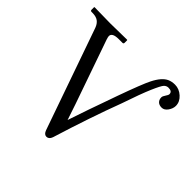

<svg xmlns="http://www.w3.org/2000/svg" viewBox="-167 -826 1006 1006"><g transform="rotate(45 336.5 -323.0)"><path d="M586.9 -657.7Q618.2 -657.7 643.6 -634.8Q668.9 -611.8 668.9 -582Q668.9 -562 655 -542.2Q641.1 -522.5 622.1 -522.5Q603.5 -522.5 593.3 -532.7Q583 -543 583 -559.6Q583 -568.4 592.3 -581.5Q601.6 -594.7 601.6 -601.6Q601.6 -622.1 574.2 -622.1Q560.1 -622.1 549.8 -611.6Q539.6 -601.1 517.1 -549.1Q494.6 -497.1 458.5 -390.6Q395 -222.2 329.6 -10.7Q321.3 12.2 303.2 12.2Q286.1 12.2 277.8 -11.2L81.1 -572.3Q72.8 -595.2 57.4 -606.4Q42 -617.7 13.7 -617.7H8.3Q0 -617.7 0 -626V-644.5L2 -646.5Q79.6 -644.5 118.7 -644.5L243.2 -646.5L245.1 -644.5V-626Q245.1 -617.7 237.3 -617.7H210.4Q161.6 -617.7 161.6 -592.3Q161.6 -586.4 166 -572.3L290.5 -215.8L319.8 -128.4Q335.4 -176.3 359.4 -244.9Q383.3 -313.5 399.4 -357.9L415 -402.3Q463.9 -538.6 483.9 -578.1Q512.2 -634.8 546.4 -649.9Q564 -657.7 586.9 -657.7Z"/></g></svg>

Font: Libertinage
Style: l
Weight: 400
Designer: OSP
Foundry: OSP
Version: Version 1.0; 2008; OFL relea